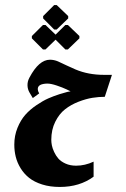

<svg xmlns="http://www.w3.org/2000/svg" viewBox="-20 -562 500 761"><path d="M160.3 -366 200.3 -404.7 239 -366H249L294.7 -410V-419.3L249 -463H239L200.3 -424.7L160.3 -463H150.3L106.3 -419.3V-410L150.3 -366ZM194.7 -445H204.7L250.3 -489V-498.3L204.7 -542H194.7L151 -498.3V-489ZM217 179Q295.7 179 351 138.3V78.7Q316.7 94.7 281.7 94.7Q258.3 94.7 240 86.5Q221.7 78.3 211.5 66.7Q201.3 55 194.5 40.2Q187.7 25.3 185.5 13.7Q183.3 2 183.3 -7.7Q183.3 -48 199 -79.3Q214.7 -110.7 237.8 -128.8Q261 -147 291 -158.7Q321 -170.3 346.3 -174.3Q371.7 -178.3 395.3 -178.3L423.7 -265.3H392.3Q330 -265.3 279.3 -286.7Q267.7 -291.3 244.7 -302.3Q222 -313.3 209.7 -318.7Q194 -325.3 178 -325.3Q134.3 -325.3 97 -255Q96 -253 95.7 -252.3Q88.7 -239 89 -223.8Q89.3 -208.7 96.7 -195.7L110 -173.3L135.3 -191.7Q135.3 -191.7 131.3 -200.3Q124 -224.3 152.3 -229.3Q159.3 -230.7 168 -230.7Q182 -230.7 205 -223Q228 -215.3 244 -207.7L259.7 -200Q255 -199.3 247 -197.7Q239 -196 215.8 -188.7Q192.7 -181.3 171.5 -172Q150.3 -162.7 124.7 -145.3Q99 -128 80.5 -107.2Q62 -86.3 49.3 -55.3Q36.7 -24.3 36.7 11.3Q36.7 36.7 42.5 59.8Q48.3 83 61.8 105Q75.3 127 95.7 143.2Q116 159.3 147.2 169.2Q178.3 179 217 179Z"/></svg>

Font: Jomhuria
Style: Regular
Weight: 400
Designer: Arabic design by Kourosh Beigpour, Latin design by Eben Sorkin, engineering by Lasse Fister and Khaled Hosney
Version: Version 1.0010